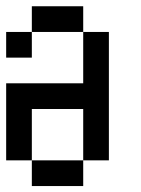

<svg xmlns="http://www.w3.org/2000/svg" viewBox="-20 -687 457 623"><path d="M0 -166.7V-416.7H250V-583.3H333.3V-166.7H250V-333.3H83.3V-166.7ZM0 -500V-583.3H83.3V-500ZM83.3 -166.7H250V-83.3H83.3ZM83.3 -583.3V-666.7H250V-583.3Z"/></svg>

Font: Galmuri11 Condensed
Style: Regular
Weight: 400
Width: 3
Designer: Lee Minseo (quiple)
Version: Version 2.399;hotconv 1.1.1;makeotfexe 2.6.0 DEVELOPMENT